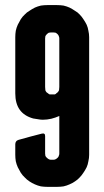

<svg xmlns="http://www.w3.org/2000/svg" viewBox="-20 -727 410 754"><path d="M166 -707Q166 -707 166 -707Q166 -707 166 -707Q153.3 -707 140.6 -705.1Q127.9 -702.1 117.2 -697.3Q105.5 -691.4 95.7 -684.6Q85 -678.7 77.1 -669.9Q68.4 -662.1 61.5 -651.4Q55.7 -641.6 49.8 -629.9Q44.9 -619.1 42 -606.4Q40 -593.8 40 -581.1Q40 -581.1 40 -552.7Q40 -524.4 40 -487.3Q40 -442.4 40 -401.4Q40 -360.4 40 -360.4Q40 -360.4 40 -360.4Q40 -360.4 40 -360.4Q40 -320.3 57.6 -295.9Q75.2 -271.5 110.4 -261.7Q110.4 -261.7 110.4 -261.7Q110.4 -261.7 110.4 -261.7Q119.1 -259.8 128.9 -258.8Q138.7 -256.8 148.4 -256.8Q148.4 -256.8 148.4 -256.8Q148.4 -256.8 148.4 -256.8Q165 -256.8 181.6 -260.7Q197.3 -264.6 212.9 -271.5Q212.9 -271.5 212.9 -252Q212.9 -233.4 212.9 -208Q212.9 -178.7 212.9 -151.4Q212.9 -124 212.9 -124Q212.9 -124 212.9 -124Q212.9 -124 212.9 -124Q212.9 -119.1 210.9 -115.2Q210 -110.4 206.1 -107.4Q202.1 -103.5 198.2 -101.6Q194.3 -99.6 189.5 -99.6Q189.5 -99.6 184.6 -99.6Q180.7 -99.6 180.7 -99.6Q180.7 -99.6 180.7 -99.6Q180.7 -99.6 180.7 -99.6Q175.8 -99.6 171.9 -101.6Q168 -103.5 164.1 -107.4Q160.2 -110.4 158.2 -115.2Q157.2 -119.1 157.2 -124Q157.2 -124 157.2 -158.2Q157.2 -192.4 157.2 -192.4Q157.2 -192.4 157.2 -192.4Q157.2 -192.4 157.2 -192.4Q157.2 -199.2 154.3 -201.2Q150.4 -204.1 143.6 -202.1Q143.6 -202.1 98.6 -190.4Q52.7 -177.7 52.7 -177.7Q52.7 -177.7 52.7 -177.7Q52.7 -177.7 52.7 -177.7Q45.9 -175.8 43 -170.9Q40 -167 40 -160.2Q40 -160.2 40 -139.6Q40 -119.1 40 -119.1Q40 -119.1 40 -119.1Q40 -119.1 40 -119.1Q40 -106.4 42 -93.8Q44.9 -81.1 49.8 -70.3Q55.7 -58.6 61.5 -48.8Q68.4 -38.1 77.1 -30.3Q85 -21.5 95.7 -14.6Q105.5 -7.8 117.2 -2.9Q127.9 2 140.6 4.9Q153.3 6.8 166 6.8Q166 6.8 184.6 6.8Q204.1 6.8 204.1 6.8Q204.1 6.8 204.1 6.8Q204.1 6.8 204.1 6.8Q216.8 6.8 229.5 4.9Q242.2 2 252.9 -2.9Q264.6 -7.8 274.4 -14.6Q285.2 -21.5 293 -30.3Q300.8 -38.1 307.6 -48.8Q314.5 -58.6 320.3 -70.3Q325.2 -81.1 327.1 -93.8Q330.1 -106.4 330.1 -119.1Q330.1 -119.1 330.1 -178.7Q330.1 -238.3 330.1 -315.4Q330.1 -348.6 330.1 -381.8Q330.1 -416 330.1 -446.3Q330.1 -502.9 330.1 -542Q330.1 -581.1 330.1 -581.1Q330.1 -581.1 330.1 -581.1Q330.1 -581.1 330.1 -581.1Q330.1 -593.8 327.1 -606.4Q325.2 -619.1 320.3 -629.9Q314.5 -641.6 307.6 -651.4Q300.8 -662.1 293 -669.9Q285.2 -678.7 274.4 -684.6Q264.6 -691.4 252.9 -697.3Q242.2 -702.1 229.5 -705.1Q216.8 -707 204.1 -707Q204.1 -707 184.6 -707Q166 -707 166 -707ZM212.9 -385.7Q212.9 -385.7 212.9 -385.7Q212.9 -385.7 212.9 -385.7Q212.9 -378.9 211.9 -373Q210 -368.2 207 -365.2Q207 -365.2 207 -365.2Q207 -365.2 207 -365.2Q206.1 -364.3 205.1 -363.3Q203.1 -361.3 201.2 -360.4Q199.2 -357.4 195.3 -356.4Q192.4 -356.4 189.5 -356.4Q189.5 -356.4 184.6 -356.4Q180.7 -356.4 180.7 -356.4Q180.7 -356.4 180.7 -356.4Q180.7 -356.4 180.7 -356.4Q177.7 -356.4 174.8 -356.4Q171.9 -357.4 169.9 -359.4Q168 -360.4 166 -362.3Q164.1 -363.3 163.1 -364.3Q163.1 -364.3 163.1 -364.3Q163.1 -364.3 163.1 -364.3Q160.2 -367.2 158.2 -372.1Q157.2 -377.9 157.2 -385.7Q157.2 -385.7 157.2 -410.2Q157.2 -434.6 157.2 -466.8Q157.2 -504.9 157.2 -541Q157.2 -576.2 157.2 -576.2Q157.2 -576.2 157.2 -576.2Q157.2 -576.2 157.2 -576.2Q157.2 -581.1 158.2 -585Q160.2 -588.9 164.1 -592.8Q168 -596.7 171.9 -598.6Q175.8 -599.6 180.7 -599.6Q180.7 -599.6 184.6 -599.6Q189.5 -599.6 189.5 -599.6Q189.5 -599.6 189.5 -599.6Q189.5 -599.6 189.5 -599.6Q194.3 -599.6 198.2 -598.6Q202.1 -596.7 206.1 -592.8Q210 -588.9 210.9 -585Q212.9 -581.1 212.9 -576.2Q212.9 -576.2 212.9 -551.8Q212.9 -527.3 212.9 -495.1Q212.9 -457 212.9 -421.9Q212.9 -385.7 212.9 -385.7Z"/></svg>

Font: Franchise Goodkids
Style: Regular
Weight: 500
Designer: ""
Version: ""